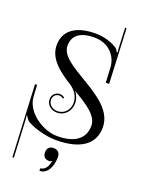

<svg xmlns="http://www.w3.org/2000/svg" viewBox="-189 -918 947 1240"><g transform="rotate(20 284.0 -298.0)"><path d="M72 -46C111 -19 206 8 275 8C442 8 533 -55 533 -172C533 -284.4 424 -354.1 320.5 -416C227 -472 138 -521.7 138 -591C138 -663 189 -700 284 -700C383 -700 443.1 -631.1 447 -552L452 -450L475 -451L458 -827H448L454 -694C454 -680 456 -669 458 -662L451 -660C450 -663 442 -678 435 -683C404 -706 344 -727 284 -727C148 -727 71 -672 71 -570C71 -477.1 154.2 -414.3 243.6 -358.6C275.3 -335.7 301.6 -302.4 301.6 -256.9C301.6 -207.1 266.6 -171 221.2 -171C184.8 -171 157.3 -195.1 157.3 -226.9C157.3 -253.3 177.1 -270.5 198.6 -270.5C210.4 -270.5 220.3 -265.4 226.5 -259.4L233.5 -266.6C225.5 -274.2 213.4 -280.5 198.6 -280.5C171.7 -280.5 147.3 -258.7 147.3 -226.9C147.3 -188.5 180.5 -161 221.2 -161C272.6 -161 311.6 -202.2 311.6 -256.9C311.6 -287.6 300.6 -313.1 284.3 -333.7C374.9 -279.1 460 -228.1 460 -157C460 -67 393 -19 275 -19C173 -19 51.3 -103 45 -205L40 -286L26 -285L50 208L60 207.5L48 -35C47.8 -45 45.8 -69.5 44 -78L47 -79C49.5 -71 65 -51 72 -46ZM326 106C326 79 309 61 282 61C253 61 237 77 237 106C237 135 253 150 282 150C289 150 295 147 298 143L301 145C299 149 296 155 295 163C291 184 271 213 244 213V231C293 231 326 181 326 106Z"/></g></svg>

Font: FoglihtenNo04
Style: Regular
Weight: 500
Designer: gluk (gluksza@wp.pl)
Foundry: gluk (gluksza@wp.pl)
Version: Version 0.70